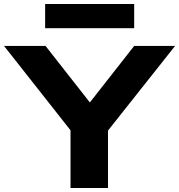

<svg xmlns="http://www.w3.org/2000/svg" viewBox="-39 -933 889 953"><path d="M311 0V-362L342 -247L-19 -705H187L409 -422H405L627 -705H830L467 -247L497 -362V0ZM185 -793V-913H627V-793Z"/></svg>

Font: Nunito Sans 7pt Expanded ExtraBold
Style: Regular
Weight: 800
Width: 7
Designer: Vernon Adams
Foundry: Vernon Adams
Version: Version 3.101;gftools[0.9.27]